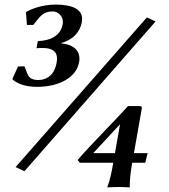

<svg xmlns="http://www.w3.org/2000/svg" viewBox="-20 -687 740 840"><path d="M622.7 -611 48.2 44 87 62 660.5 -593ZM148.3 -337C99.3 -337 102.1 -364 86.9 -397L58.7 -396L34 -341L36.5 -338C50.4 -326 82.1 -307 142.1 -307C235.1 -307 313.9 -346 326.1 -415C327.1 -420.4 327.5 -425.6 327.5 -430.4C327.5 -473.6 291.1 -493.4 248.6 -497L248.9 -499C295.8 -512.5 329.7 -543 338.1 -591C338.9 -595.6 339.3 -599.9 339.3 -604C339.3 -647.8 294.7 -667 222.5 -667C165.5 -667 114 -647 95.9 -635L93.5 -633L97.8 -578H125.8C152.7 -611 165.2 -637 211.2 -637C233.8 -637 255.3 -616.6 255.3 -590.5C255.3 -587.7 255 -584.9 254.5 -582C246.3 -535 208.8 -510 145.3 -507L139.9 -476C148 -477 160 -477 166 -477C198.8 -477 229.4 -469.2 229.4 -429.9C229.4 -424.8 228.8 -419.2 227.7 -413C216.1 -347 171.3 -337 148.3 -337ZM505.3 -143.7 482.9 -17H387.9ZM475.2 27C467.6 70 461.3 100 449.8 131L450.5 133C450.5 133 473.8 131 497.8 131C520.8 131 546.5 133 546.5 133L547.8 131C547.6 98 550.6 70 558.2 27L558.5 25H615.5L625.9 -17H565.9L600.5 -213C602.1 -222 595.2 -223 590.2 -223H540.2C489.2 -166 376.3 -53 319.6 13L329.5 25H475.5Z"/></svg>

Font: Linux Biolinum O 
Style: Bold Italic
Weight: 700
Designer: Philipp H. Poll
Foundry: Philipp H. Poll
Version: Version 1.3.2